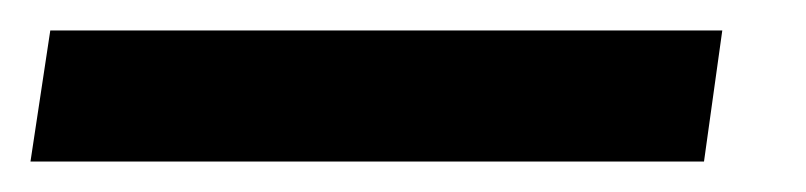

<svg xmlns="http://www.w3.org/2000/svg" viewBox="-67 -20 529 126"><path d="M407 0H-34L-47 86H395Z"/></svg>

Font: Exo 2 Semi Bold
Style: Italic
Weight: 600
Italic angle: -8°
Designer: Natanael Gama
Version: Version 1.001;PS 001.001;hotconv 1.0.88;makeotf.lib2.5.64775